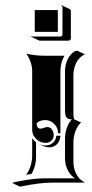

<svg xmlns="http://www.w3.org/2000/svg" viewBox="-20 -681 352 731"><path d="M26.4 15.6 38.6 11.7Q42.7 11 58.3 8.1Q74 5.1 80.9 4Q87.9 2.9 101 1.2Q114 -0.5 125.9 -1.2Q137.7 -2 150.1 -2H265.6Q247.6 -13.2 237.5 -33.9Q227.5 -54.7 227.5 -78.1V-152.3Q227.5 -174.8 234.7 -194.8Q241.9 -214.8 253.9 -226.6Q246.6 -226.8 242.3 -227.9Q238 -229 234.3 -232.7Q230.5 -236.3 229 -243.9Q227.5 -251.5 227.5 -263.7V-410.2Q227.5 -433.8 237.4 -454.6Q247.3 -475.3 265.4 -486.3L273.4 -488.3L303.5 -474.1Q292 -469.2 283.2 -460.1Q274.4 -450.9 269.4 -439.9Q264.4 -429 262 -417.8Q259.5 -406.7 259.5 -396.2V-249.5Q259.5 -234.4 262 -227.1L288.8 -214.4Q276.1 -203.9 267.8 -183Q259.5 -162.1 259.5 -138.4V-64Q259.5 -53 262 -42.1Q264.4 -31.2 269.4 -20.4Q274.4 -9.5 283.2 -0.5Q292 8.5 303.5 14.2H180.4Q128.9 14.2 56.4 29.8ZM79.1 -15.4Q90.6 -30.3 96.6 -50Q102.5 -69.8 102.5 -86.9V-155Q108.9 -145.3 117.2 -139.6V-80.1Q117.2 -66.2 112.8 -49.6Q108.4 -33 100.1 -18.6Q85.9 -17.1 79.1 -15.4ZM80.3 -476.6Q115 -468.8 150.1 -468.8H225.3Q210 -442.1 210 -410.2V-173.8H201.2Q201.2 -194.3 186.5 -209.1Q171.9 -223.9 151.4 -223.9Q133.3 -223.9 119.4 -212.2Q119.4 -191.4 134.5 -191.2Q139.6 -191.2 147.3 -194.2Q155 -197.3 160.2 -197.3Q171.6 -197.3 178.1 -187.3Q184.6 -177.2 184.6 -166.3Q184.6 -154.1 175.7 -145.5Q166.7 -137 154.3 -137Q132.8 -137 117.7 -151.9Q102.5 -166.7 102.5 -187.7V-410.2Q102.5 -428 96.3 -445.4Q90.1 -462.9 80.3 -476.6ZM98.4 -541 99.4 -542.7Q100.8 -542 102.5 -542H210Q213.1 -542 215.5 -544.3Q217.8 -546.6 217.8 -549.8V-652.3Q217.8 -657.2 213.4 -659.4L214.1 -661.1L244.1 -647.2Q249.8 -644.5 249.8 -638.2V-535.6Q249.8 -531.5 246.9 -528.8Q244.1 -526.1 240 -526.1H132.6Q130.4 -526.1 128.4 -526.9ZM112.3 -559.6V-642.6H200.2V-559.6ZM127.9 -132.8V-133.1Q140.4 -127.2 154.3 -127.2Q170.2 -127.2 181.8 -137.8Q193.4 -148.4 194.3 -164.1H210V-157.5H208.5Q207.5 -141.8 195.8 -131Q184.1 -120.1 168 -120.1Q155 -120.1 142.1 -126.2Z"/></svg>

Font: AgreloyS1
Style: Medium
Weight: 400
Designer: gluk
Foundry: gluk
Version: Version 0.27